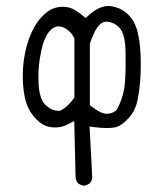

<svg xmlns="http://www.w3.org/2000/svg" viewBox="-20 -488 540 630"><path d="M171.4 -124.5Q149.9 -124.5 130.9 -142.1Q110.4 -160.6 106.9 -208Q106 -221.2 106 -234.4Q106 -265.6 110.4 -294.2Q114.7 -322.8 120.6 -342.3Q136.2 -391.6 163.1 -399.9Q168 -401.4 171.9 -401.4Q180.2 -401.4 187 -398.4Q210.9 -388.2 222.7 -364.3L224.1 -361.3V-167.5Q212.9 -152.8 205.1 -145Q192.4 -132.3 179.7 -126L177.2 -124.5Q172.9 -124.5 171.4 -124.5ZM279.8 -139.2 274.9 -143.1V-344.7Q290 -390.1 306.2 -406.2Q316.9 -417 329.6 -417Q335.4 -417 342 -415Q348.6 -413.1 353 -411.1Q368.2 -403.8 377.4 -389.6Q391.1 -368.2 392.1 -315.9Q392.1 -303.2 392.1 -295.2Q392.1 -287.1 392.1 -276.9Q392.1 -222.7 387.2 -195.8Q381.3 -160.6 362.8 -127.4L361.3 -126Q348.6 -114.7 329.8 -114.7Q311 -114.7 279.8 -139.2ZM289.6 -70.8Q313.5 -67.9 330.6 -67.9Q347.7 -67.9 358.4 -70.3Q378.9 -75.2 401.6 -99.9Q424.3 -124.5 431.6 -160.6Q439 -199.7 440.9 -237.8Q441.9 -257.3 441.9 -276.4Q441.9 -295.4 440.9 -314.9Q439 -352.5 431.6 -382.8Q423.3 -417.5 400.4 -440.4Q383.3 -457.5 360.8 -463.9Q347.2 -468.3 335.7 -468.3Q324.2 -468.3 314.5 -464.8Q293 -458 269.5 -436.5L261.2 -428.7L252.4 -436Q222.7 -460.9 201.2 -464.4Q193.4 -465.8 186 -465.8Q171.9 -465.8 157.2 -460.9Q136.2 -454.6 113.3 -428.7Q89.8 -402.3 74.7 -359.4Q54.7 -302.2 54.7 -236.8Q54.7 -205.6 60.1 -176.3Q67.9 -127.4 100.1 -95.7Q122.1 -73.7 147.9 -70.8Q154.3 -69.8 162.1 -69.8Q184.1 -69.8 204.6 -81.1L223.6 -90.8L228 94.7Q229.5 105.5 235.8 113.3Q244.6 119.6 254.9 121.6Q265.6 119.6 274.9 113.3Q281.2 105.5 282.7 95.2L273.9 -72.8Z"/></svg>

Font: NaikaiFont
Style: ExtraLight
Weight: 200
Version: Version 1.89